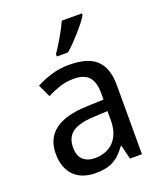

<svg xmlns="http://www.w3.org/2000/svg" viewBox="-142 -859 816 962"><g transform="rotate(-20 265.5 -378.0)"><path d="M387.2 0 369.1 -74.2H365.2Q349.1 -52.2 333 -36.4Q316.9 -20.5 297.9 -10.3Q278.8 0 255.4 4.9Q231.9 9.8 201.2 9.8Q167.5 9.8 139.2 0.2Q110.8 -9.3 90.1 -29.1Q69.3 -48.8 57.6 -78.9Q45.9 -108.9 45.9 -149.9Q45.9 -230 102.3 -272.9Q158.7 -315.9 273.9 -319.8L363.8 -323.2V-356.9Q363.8 -389.6 356.7 -411.6Q349.6 -433.6 336.2 -447Q322.8 -460.4 303 -466.3Q283.2 -472.2 257.8 -472.2Q217.3 -472.2 182.4 -460.4Q147.5 -448.7 115.2 -432.1L84 -499Q120.1 -518.6 164.6 -532.2Q209 -545.9 257.8 -545.9Q307.6 -545.9 344 -535.9Q380.4 -525.9 404.1 -504.2Q427.7 -482.4 439.5 -448.7Q451.2 -415 451.2 -367.2V0ZM224.1 -62Q253.9 -62 279.3 -71.3Q304.7 -80.6 323.2 -99.4Q341.8 -118.2 352.3 -146.7Q362.8 -175.3 362.8 -213.9V-262.2L293 -258.8Q249 -256.8 219.2 -249Q189.5 -241.2 171.6 -227.3Q153.8 -213.4 146 -193.6Q138.2 -173.8 138.2 -148.9Q138.2 -104 161.9 -83Q185.5 -62 224.1 -62ZM217.8 -619.1Q228.5 -633.3 240 -651.9Q251.5 -670.4 262.9 -690.2Q274.4 -710 284.7 -729.7Q294.9 -749.5 302.7 -766.1H409.7V-755.9Q401.9 -742.7 386.5 -722.9Q371.1 -703.1 352.3 -681.6Q333.5 -660.2 313.7 -639.9Q293.9 -619.6 276.9 -606H217.8Z"/></g></svg>

Font: Puppies Kittens
Style: Regular
Weight: 400
Foundry: Ascender Corporation and Peter Mawhorter
Version: Version 0.1